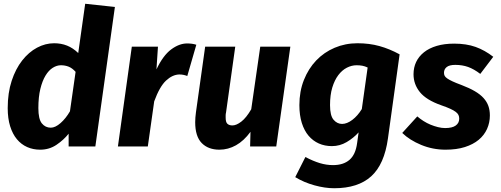

<svg xmlns="http://www.w3.org/2000/svg" viewBox="-20 -779 2664 1021"><path d="M268 -549Q305 -549 336.5 -536.5Q368 -524 396 -497L433 -759L591 -742L487 0H345V-68Q319 -35 280.5 -9Q242 17 194 17Q156 17 124.5 3Q93 -11 70 -38.5Q47 -66 34 -107.5Q21 -149 21 -204Q21 -285 42 -349Q63 -413 98 -457.5Q133 -502 177 -525.5Q221 -549 268 -549ZM304 -432Q282 -432 260.5 -418.5Q239 -405 222 -377Q205 -349 194.5 -306Q184 -263 184 -204Q184 -146 202.5 -123Q221 -100 250 -100Q274 -100 302 -124.5Q330 -149 352 -187L382 -397Q364 -417 345 -424.5Q326 -432 304 -432Z M976 -375Q965 -379 955 -381Q945 -383 933 -383Q897 -382 863 -350.5Q829 -319 800 -240L766 0H607L681 -531H820L812 -410Q847 -484 890 -516Q933 -548 975 -548Q1003 -548 1024 -541Z M1231 -531 1182 -181Q1180 -173 1180 -166V-153Q1180 -129 1189.5 -120.5Q1199 -112 1216 -112Q1237 -112 1263.5 -132.5Q1290 -153 1316 -198L1364 -531H1524L1449 0H1310L1312 -78Q1277 -30 1235 -6.5Q1193 17 1147 17Q1087 17 1052.5 -18.5Q1018 -54 1018 -129Q1018 -141 1019 -154.5Q1020 -168 1022 -182L1071 -531Z M1887 -75Q1860 -45 1823.5 -23.5Q1787 -2 1745 -2Q1707 -2 1675.5 -16Q1644 -30 1621 -57Q1598 -84 1585 -125Q1572 -166 1572 -220Q1572 -293 1596 -353.5Q1620 -414 1661.5 -457.5Q1703 -501 1759.5 -525Q1816 -549 1881 -549Q1944 -549 1998 -534Q2052 -519 2105 -490L2043 -43Q2024 95 1954 158.5Q1884 222 1757 222Q1708 222 1652 206.5Q1596 191 1550 163L1604 56Q1646 78 1681 88.5Q1716 99 1751 99Q1806 99 1838.5 71Q1871 43 1879 -18ZM1799 -120Q1825 -120 1853.5 -141.5Q1882 -163 1904 -199L1935 -420Q1920 -427 1906.5 -429.5Q1893 -432 1876 -432Q1850 -432 1824.5 -419Q1799 -406 1779 -379.5Q1759 -353 1747 -313.5Q1735 -274 1735 -220Q1735 -164 1754 -142Q1773 -120 1799 -120Z M2347 -98Q2385 -98 2403.5 -111.5Q2422 -125 2422 -148Q2422 -159 2418 -167.5Q2414 -176 2403.5 -184Q2393 -192 2374.5 -200.5Q2356 -209 2327 -219Q2247 -247 2213 -289Q2179 -331 2179 -384Q2179 -420 2193 -449.5Q2207 -479 2234.5 -501Q2262 -523 2302.5 -535Q2343 -547 2395 -547Q2460 -547 2509 -529.5Q2558 -512 2603 -477L2534 -386Q2500 -412 2469 -423Q2438 -434 2401 -434Q2370 -434 2355.5 -422.5Q2341 -411 2341 -392Q2341 -383 2344.5 -376Q2348 -369 2358 -362Q2368 -355 2386 -346.5Q2404 -338 2434 -327Q2476 -311 2505 -294Q2534 -277 2551.5 -257.5Q2569 -238 2577 -215.5Q2585 -193 2585 -165Q2585 -127 2570 -93.5Q2555 -60 2525.5 -35.5Q2496 -11 2452 3Q2408 17 2349 17Q2281 17 2219.5 -8.5Q2158 -34 2119 -72L2199 -160Q2214 -147 2232 -135.5Q2250 -124 2269.5 -116Q2289 -108 2309 -103Q2329 -98 2347 -98Z"/></svg>

Font: Szlgxwxxxixliatcpuztgldltzi
Style: Regular
Weight: 700
Italic angle: -8°
Designer: Carrois Corporate & Edenspiekermann
Foundry: Carrois Corporate GbR & Edenspiekermann AG
Version: Version 2.001